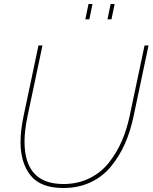

<svg xmlns="http://www.w3.org/2000/svg" viewBox="-20 -938 765 963"><path d="M408 -841 424 -918H444L428 -841ZM519 -841 535 -918H555L539 -841ZM83 -225Q83 -282 98 -355L173 -710H193L118 -355Q103 -283 103 -228Q103 -15 298 -15Q371 -15 430 -44.5Q489 -74 528 -124.5Q567 -175 591.5 -232Q616 -289 630 -355L705 -710H725L650 -355Q634 -279 606.5 -217Q579 -155 537 -103.5Q495 -52 434 -23.5Q373 5 298 5Q184 5 133.5 -58Q83 -121 83 -225Z"/></svg>

Font: Raleway-v4020 Thin
Style: Italic
Weight: 250
Italic angle: -12°
Designer: Matt McInerney, Pablo Impallari, Rodrigo Fuenzalida
Foundry: Matt McInerney, Pablo Impallari, Rodrigo Fuenzalida
Version: Version 4.020;PS 004.020;hotconv 1.0.88;makeotf.lib2.5.64775